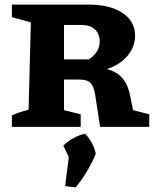

<svg xmlns="http://www.w3.org/2000/svg" viewBox="-20 -555 680 840"><path d="M562 -73 633 -55V0H418L396 -143Q390 -177 376 -192Q362 -207 326 -207H260V-73L333 -55V0H32V-50Q59 -63 105 -75L115 -457L32 -480V-535H368Q461 -535 516 -498.5Q571 -462 571 -399Q571 -350 537 -310Q503 -270 447 -253Q493 -241 517 -211.5Q541 -182 550 -134ZM335 -446H260V-295H368Q416 -326 416 -373Q416 -408 394.5 -427Q373 -446 335 -446ZM265 259 281 132 257 82Q299 42 352 30Q389 68 399 118Q367 196 311 265Z"/></svg>

Font: Piazzolla SC
Style: Bold
Weight: 700
Designer: Juan Pablo del Peral
Foundry: Huerta Tipografica
Version: Version 1.330